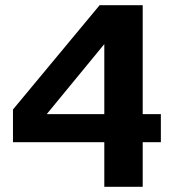

<svg xmlns="http://www.w3.org/2000/svg" viewBox="-20 -720 700 740"><path d="M364 -700H530V-280H600V-172H530V0H382V-172H30V-298ZM160 -280H382V-550Z"/></svg>

Font: Fivo Sans
Style: Regular
Weight: 700
Designer: Alexander Slobzheninov
Foundry: Alexander Slobzheninov
Version: 1.0